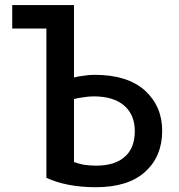

<svg xmlns="http://www.w3.org/2000/svg" viewBox="-20 -744 720 774"><path d="M633.8 -216.8Q633.8 -315.4 564.5 -378.9Q494.1 -442.4 361.3 -442.4Q338.9 -442.4 315.4 -438.5Q291 -435.5 278.3 -431.6Q278.3 -529.3 278.3 -723.6Q215.8 -723.6 29.3 -723.6Q29.3 -700.2 29.3 -628.9Q63.5 -628.9 167 -628.9Q167 -478.5 167 -27.3Q206.1 -8.8 256.8 1Q307.6 10.7 366.2 10.7Q496.1 10.7 564.5 -50.8Q633.8 -113.3 633.8 -216.8ZM523.4 -215.8Q523.4 -147.5 483.4 -112.3Q443.4 -76.2 367.2 -76.2Q340.8 -76.2 316.4 -80.1Q293 -85 278.3 -90.8Q278.3 -175.8 278.3 -344.7Q291 -348.6 314.5 -351.6Q337.9 -355.5 357.4 -355.5Q437.5 -355.5 480.5 -318.4Q523.4 -281.2 523.4 -215.8Z"/></svg>

Font: DaxlinePro-Medium
Style: Medium
Weight: 400
Designer: Hans Reichel
Version: Version 7.502; 2006